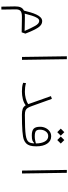

<svg xmlns="http://www.w3.org/2000/svg" viewBox="938 -1672 1053 2970"><g transform="rotate(90 1465.0 -186.5)"><path d="M82.5 319.3 78.6 108.9Q77.6 55.7 92.8 21.2Q107.9 -13.2 143.6 -29.8Q156.7 -84.5 171.9 -135Q187 -185.5 206.1 -225.6Q225.1 -265.6 250 -288.8Q274.9 -312 308.1 -312Q364.7 -312 406.5 -248.8Q448.2 -185.5 499.5 -52.2L479.5 5.4Q439.9 4.4 394.5 3.7Q349.1 2.9 307.9 2.2Q266.6 1.5 238.3 1.5Q169.9 1.5 147 24.7Q124 47.9 124.5 93.8L127.4 319.3ZM190.4 -42Q207.5 -44.4 227.5 -44.4Q259.3 -44.4 300.8 -43.7Q342.3 -43 384 -42Q425.8 -41 458 -40.5Q413.6 -143.6 378.7 -204.8Q343.8 -266.1 302.7 -266.1Q276.9 -266.1 257.3 -235.1Q237.8 -204.1 221.7 -153.1Q205.6 -102.1 190.4 -42Z M860.4 0 850.1 -693.4H895L905.3 0Z M1395.5 1.5Q1363.8 1.5 1328.6 -2Q1293.5 -5.4 1260.3 -17.6L1265.1 -61.5Q1298.8 -51.8 1331.8 -48.1Q1364.7 -44.4 1400.4 -44.4Q1447.3 -44.4 1499.5 -57.1Q1551.8 -69.8 1590.3 -96.2L1466.3 -447.3L1508.8 -461.9L1618.7 -156.2Q1633.3 -115.2 1647.2 -90.8Q1661.1 -66.4 1686 -55.4Q1710.9 -44.4 1757.8 -44.4Q1776.4 -44.4 1782 -38.6Q1787.6 -32.7 1787.6 -21.5Q1787.6 -6.8 1778.6 -2.7Q1769.5 1.5 1752 1.5Q1696.8 1 1663.3 -10.7Q1629.9 -22.5 1608.4 -57.1Q1568.4 -26.4 1511.2 -12.5Q1454.1 1.5 1395.5 1.5Z M1750.5 1.5 1757.8 -44.4Q1871.1 -44.4 1946.8 -47.6Q2022.5 -50.8 2068.4 -57.6Q2114.3 -64.5 2137.2 -75.2Q2153.8 -83 2166.5 -94Q2179.2 -105 2187.3 -126.5Q2195.3 -147.9 2197.3 -187L2189 -186.5Q2177.7 -171.9 2153.8 -161.6Q2129.9 -151.4 2074.2 -151.4Q2002 -151.4 1971.2 -179.9Q1940.4 -208.5 1940.4 -279.3Q1940.4 -324.7 1959 -363.8Q1977.5 -402.8 2010.7 -427Q2043.9 -451.2 2088.4 -451.2Q2159.7 -451.2 2201.4 -389.2Q2243.2 -327.1 2243.2 -220.2Q2243.2 -160.2 2231.4 -123.3Q2219.7 -86.4 2198 -64.9Q2176.3 -43.5 2145 -30.3Q2105.5 -13.7 2008.3 -6.1Q1911.1 1.5 1750.5 1.5ZM2198.2 -214.4Q2198.2 -215.8 2198.2 -216.8Q2198.2 -298.8 2168.9 -352.1Q2139.6 -405.3 2085 -405.3Q2040 -405.3 2012.7 -367.7Q1985.4 -330.1 1985.4 -279.3Q1985.4 -230.5 2008.3 -213.9Q2031.2 -197.3 2090.3 -197.3Q2119.6 -197.3 2146.7 -202.6Q2173.8 -208 2198.2 -214.4ZM2146 -545.4 2091.3 -599.6 2146 -654.3 2200.2 -599.6ZM2023.9 -545.4 1969.2 -599.6 2023.9 -654.3 2078.1 -599.6Z M2618.2 0 2607.9 -693.4H2652.8L2663.1 0Z"/></g></svg>

Font: Cascadia Code ExtraLight
Style: Regular
Weight: 200
Monospace: yes
Designer: Aaron Bell
Foundry: Saja Typeworks
Version: Version 2407.024; ttfautohint (v1.8.4)